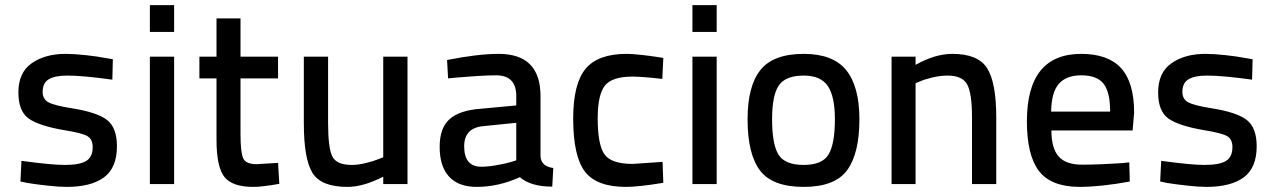

<svg xmlns="http://www.w3.org/2000/svg" viewBox="-20 -721 4995 752"><path d="M422 -489 420 -409Q305 -425 243 -425Q195 -425 171 -410.5Q147 -396 147 -361Q147 -333 169.5 -320.5Q192 -308 261 -297Q362 -281 400 -250.5Q438 -220 438 -148Q438 -64 387.5 -26.5Q337 11 241 11Q211 11 166 6Q121 1 90 -4L60 -10L64 -91Q182 -75 233 -75Q292 -75 317.5 -90.5Q343 -106 343 -145Q343 -176 322 -188Q301 -200 233 -211Q132 -228 92 -257Q52 -286 52 -359Q52 -437 104.5 -473.5Q157 -510 237 -510Q270 -510 316 -505Q362 -500 392 -494Z M567 0V-499H662V0ZM567 -596V-701H662V-596Z M1069 -414H922V-196Q922 -124 932.5 -101Q943 -78 984 -78L1069 -83L1074 -1Q1007 11 972 11Q890 11 859 -28Q828 -67 828 -174V-414H761V-499H828V-649H922V-499H1069Z M1481 -499H1576V0H1481V-29Q1403 11 1341 11Q1238 11 1204 -43.5Q1170 -98 1170 -239V-499H1265V-240Q1265 -142 1281.5 -108.5Q1298 -75 1358 -75Q1383 -75 1413.5 -82.5Q1444 -90 1463 -98L1481 -105Z M2097 -345V-108Q2100 -69 2147 -63L2143 10Q2059 10 2016 -27Q1932 11 1847 11Q1776 11 1739 -29Q1702 -69 1702 -146Q1702 -220 1741 -254.5Q1780 -289 1862 -295L2002 -308V-345Q2002 -426 1923 -426Q1892 -426 1845 -423Q1798 -420 1766 -417L1735 -414L1731 -486Q1852 -510 1933 -510Q2097 -510 2097 -345ZM2002 -240 1873 -227Q1798 -220 1798 -148Q1798 -68 1865 -68Q1891 -68 1925 -74Q1959 -80 1980 -86L2002 -93Z M2434 -510Q2456 -510 2492 -506Q2528 -502 2553 -498L2578 -494L2574 -412Q2495 -421 2457 -421Q2377 -421 2349 -385.5Q2321 -350 2321 -257Q2321 -154 2347.5 -116.5Q2374 -79 2458 -79L2575 -87L2578 -5Q2481 11 2432 11Q2316 11 2270.5 -49.5Q2225 -110 2225 -257Q2225 -393 2273.5 -451.5Q2322 -510 2434 -510Z M2692 0V-499H2787V0ZM2692 -596V-701H2787V-596Z M3128 -510Q3243 -510 3294.5 -446Q3346 -382 3346 -254Q3346 -120 3298 -54.5Q3250 11 3128 11Q3005 11 2956.5 -53.5Q2908 -118 2908 -254Q2908 -384 2958.5 -447Q3009 -510 3128 -510ZM3128 -75Q3201 -75 3225.5 -116.5Q3250 -158 3250 -254Q3250 -344 3222 -384.5Q3194 -425 3128 -425Q3057 -425 3030.5 -386.5Q3004 -348 3004 -254Q3004 -156 3029 -115.5Q3054 -75 3128 -75Z M3566 0H3472V-499H3566V-467Q3642 -510 3710 -510Q3811 -510 3846.5 -453.5Q3882 -397 3882 -261V0H3787V-263Q3787 -354 3768.5 -389.5Q3750 -425 3691 -425Q3663 -425 3631.5 -417.5Q3600 -410 3583 -402L3566 -395Z M4219 -76Q4253 -76 4299 -78Q4345 -80 4374 -82L4403 -85L4405 -10Q4291 11 4206 11Q4096 10 4049 -51.5Q4002 -113 4002 -246Q4002 -510 4215 -510Q4320 -510 4371 -454Q4422 -398 4422 -279L4416 -210H4098Q4098 -141 4126 -108.5Q4154 -76 4219 -76ZM4097 -284H4328Q4328 -361 4302 -393.5Q4276 -426 4215 -426Q4156 -426 4127 -392.5Q4098 -359 4097 -284Z M4886 -489 4884 -409Q4769 -425 4707 -425Q4659 -425 4635 -410.5Q4611 -396 4611 -361Q4611 -333 4633.5 -320.5Q4656 -308 4725 -297Q4826 -281 4864 -250.5Q4902 -220 4902 -148Q4902 -64 4851.5 -26.5Q4801 11 4705 11Q4675 11 4630 6Q4585 1 4554 -4L4524 -10L4528 -91Q4646 -75 4697 -75Q4756 -75 4781.5 -90.5Q4807 -106 4807 -145Q4807 -176 4786 -188Q4765 -200 4697 -211Q4596 -228 4556 -257Q4516 -286 4516 -359Q4516 -437 4568.5 -473.5Q4621 -510 4701 -510Q4734 -510 4780 -505Q4826 -500 4856 -494Z"/></svg>

Font: TypoPRO Titillium Text
Style: 600 wt
Weight: 600
Designer: Accademia di Belle Arti di Urbino and others
Foundry: Accademia di Belle Arti di Urbino and others.
Version: Version 25.000